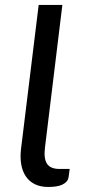

<svg xmlns="http://www.w3.org/2000/svg" viewBox="-20 -736 338 762"><path d="M133.5 -716.5H227.5L158.5 -150.5Q153 -107 166.5 -86.2Q180 -65.5 216 -65.5H256.5L252.5 -34.5Q251 -23 244.2 -15.5Q237.5 -8 226.8 -3Q216 2 201.8 4Q187.5 6 171.5 6Q140.5 6 118.2 -5Q96 -16 82.5 -36Q69 -56 64.2 -84Q59.5 -112 63.5 -145.5Z"/></svg>

Font: Lato
Style: Italic
Weight: 400
Italic angle: -7°
Designer: Lukasz Dziedzic
Foundry: tyPoland Lukasz Dziedzic
Version: Version 2.007; 2014-02-27